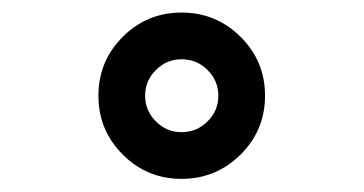

<svg xmlns="http://www.w3.org/2000/svg" viewBox="-20 -381 570 301"><path d="M172.4 -138.7Q134.3 -176.8 134.3 -231Q134.3 -285.2 172.4 -323.2Q210.4 -361.3 264.6 -361.3Q318.8 -361.3 357.2 -323.2Q395.5 -285.2 395.5 -231Q395.5 -176.8 357.2 -138.7Q318.8 -100.6 264.6 -100.6Q210.4 -100.6 172.4 -138.7ZM264.6 -173.8Q288.6 -173.8 305.4 -190.7Q322.3 -207.5 322.3 -231Q322.3 -254.4 305.4 -271.2Q288.6 -288.1 264.6 -288.1Q241.2 -288.1 224.4 -271.2Q207.5 -254.4 207.5 -231Q207.5 -207.5 224.4 -190.7Q241.2 -173.8 264.6 -173.8Z"/></svg>

Font: AzarMehrMonospaced
Style: SerifBold
Weight: 1
Designer: Amin Abedi
Version: Version 1.00